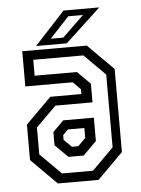

<svg xmlns="http://www.w3.org/2000/svg" viewBox="-51 -729 566 769"><g transform="rotate(-5 232.0 -344.0)"><path d="M150.5 0 47.5 -103V-245.5L150.5 -348.5H275.5V-368L245 -398.5H54.5V-540H314L417 -437V-103L314 0ZM170.5 -38.5H295L381.5 -125V-417.5L297 -502H95.5V-438H265.5L317 -386.5V-311.5H168L86.5 -230.5V-122.5ZM202 -102.5 150.5 -153.5V-206.5L194 -250H317V-156L263.5 -102.5ZM219.5 -141.5H245L275.5 -172V-212H209.5L188.5 -191V-172ZM111.5 -556 233.5 -688H377L235 -556ZM172.5 -580H223L309.5 -663.5H250.5Z"/></g></svg>

Font: Tourney Condensed
Style: Regular
Weight: 400
Width: 3
Designer: Tyler Finck
Foundry: Etcetera Type Co
Version: Version 1.010; ttfautohint (v1.8.3)